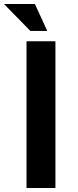

<svg xmlns="http://www.w3.org/2000/svg" viewBox="-38 -943 393 963"><path d="M95 -736H240V0H95ZM-18 -923H137L199 -788H114Z"/></svg>

Font: Reem Kufi Fun
Style: Bold
Weight: 700
Designer: Khaled Hosny
Version: Version 1.005